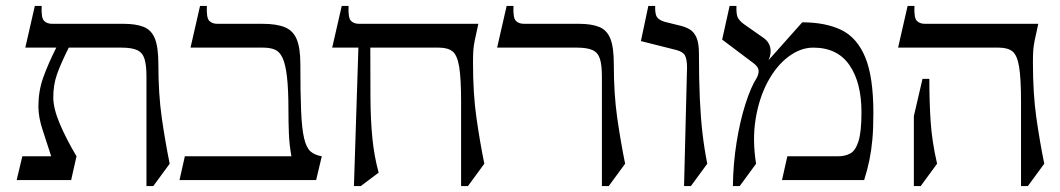

<svg xmlns="http://www.w3.org/2000/svg" viewBox="-20 -605 3561 645"><path d="M159 -278Q159 -241 180.5 -190Q202 -139 237 -80L219 0H36L55 -80H152Q138 -124 123.5 -167.5Q109 -211 109 -247Q109 -299 125 -344Q141 -389 169 -445H65L97 -585H120Q118 -545 128 -535Q138 -525 155 -525H395Q437 -525 463 -514.5Q489 -504 500.5 -475Q512 -446 512 -390Q512 -289 523.5 -209Q535 -129 550 -55L495 20H472V-348Q472 -386 465.5 -407Q459 -428 441 -436.5Q423 -445 388 -445H211Q184 -391 171.5 -355.5Q159 -320 159 -278Z M989 -390Q989 -293 991.5 -233Q994 -173 1001.5 -141Q1009 -109 1023 -96.5Q1037 -84 1061 -80L1042 0H583L601 -80H959Q952 -118 950.5 -156.5Q949 -195 949 -233Q949 -305 944 -347.5Q939 -390 929 -411Q919 -432 903 -438.5Q887 -445 864 -445H620L652 -585H675Q673 -545 683 -535Q693 -525 710 -525H862Q909 -525 937 -513.5Q965 -502 977 -472.5Q989 -443 989 -390Z M1569 -395Q1569 -290 1580.5 -209.5Q1592 -129 1607 -55L1552 20H1529V-263Q1529 -342 1522.5 -381Q1516 -420 1500 -432.5Q1484 -445 1454 -445H1224Q1224 -350 1224.5 -275.5Q1225 -201 1231 -140.5Q1237 -80 1252 -25L1192 20H1169L1184 -445H1096L1128 -585H1151Q1149 -545 1159 -535Q1169 -525 1186 -525H1587Q1579 -490 1575 -470Q1571 -450 1570 -434.5Q1569 -419 1569 -395Z M2042 -390Q2042 -289 2053.5 -209Q2065 -129 2080 -55L2025 20H2002V-348Q2002 -386 1995.5 -407Q1989 -428 1971 -436.5Q1953 -445 1918 -445H1650L1682 -585H1705Q1703 -545 1713 -535Q1723 -525 1740 -525H1925Q1967 -525 1993 -514.5Q2019 -504 2030.5 -475Q2042 -446 2042 -390Z M2328 -425Q2328 -338 2331 -273Q2334 -208 2340 -156.5Q2346 -105 2356 -55L2301 20H2278L2288 -378Q2288 -405 2281.5 -418Q2275 -431 2252 -437L2133 -467L2158 -585H2181Q2180 -557 2187.5 -547Q2195 -537 2212 -532L2268 -518Q2284 -514 2297.5 -506Q2311 -498 2319.5 -479.5Q2328 -461 2328 -425Z M2562 -403 2675 -530Q2753 -530 2806 -504.5Q2859 -479 2886.5 -413Q2914 -347 2914 -225Q2914 -172 2910.5 -135Q2907 -98 2900.5 -66.5Q2894 -35 2883 0H2607L2625 -80H2796Q2819 -80 2836.5 -89.5Q2854 -99 2864 -130.5Q2874 -162 2874 -228Q2874 -328 2833.5 -386.5Q2793 -445 2712 -445Q2669 -445 2628.5 -414.5Q2588 -384 2559 -330Q2530 -276 2518.5 -205.5Q2507 -135 2520 -55L2465 20H2442Q2443 -55 2454.5 -127Q2466 -199 2484.5 -256.5Q2503 -314 2522 -343Q2529 -356 2528.5 -368Q2528 -380 2511 -393L2406 -472L2431 -585H2454Q2453 -557 2458.5 -546Q2464 -535 2479 -524L2546 -477Q2563 -465 2567.5 -445.5Q2572 -426 2562 -403Z M3450 -395Q3450 -290 3461.5 -209.5Q3473 -129 3488 -55L3433 20H3410V-263Q3410 -342 3403.5 -381Q3397 -420 3381 -432.5Q3365 -445 3335 -445H2997L3029 -585H3052Q3050 -545 3060 -535Q3070 -525 3087 -525H3468Q3460 -490 3456 -470Q3452 -450 3451 -434.5Q3450 -419 3450 -395ZM3050 -215 3079 -340H3102Q3102 -261 3106.5 -195Q3111 -129 3128 -55L3073 20H3050Z"/></svg>

Font: Bona Nova
Style: Regular
Weight: 400
Designer: Mateusz Machalski
Foundry: Capitalics
Version: Version 4.001; ttfautohint (v1.8.3)